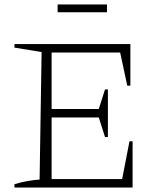

<svg xmlns="http://www.w3.org/2000/svg" viewBox="-20 -843 718 863"><path d="M562 -208H576V0H45V-15Q74 -24 102.5 -29Q131 -34 158 -36L167 -609L45 -629V-645H566V-458H552L520 -607H212V-353H424L452 -441H465V-227H452L424 -315H212V-38H529ZM239 -788V-823H461V-788Z"/></svg>

Font: Piazzolla SC ExtraLight
Style: Regular
Weight: 200
Designer: Juan Pablo del Peral
Foundry: Huerta Tipografica
Version: Version 1.330